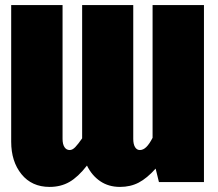

<svg xmlns="http://www.w3.org/2000/svg" viewBox="-20 -716 857 755"><path d="M782 -696V0H605L592 -53Q558 -15 525.5 2Q493 19 452 19Q407 19 374 -3.5Q341 -26 322 -65Q287 -20 253 -0.5Q219 19 175 19Q105 19 64.5 -31Q24 -81 24 -159V-696H226V-170Q226 -149 233.5 -137.5Q241 -126 254 -126Q265 -126 276 -137.5Q287 -149 303 -172V-696H504V-170Q504 -149 511 -137.5Q518 -126 530 -126Q543 -126 555 -137.5Q567 -149 580 -174V-696Z"/></svg>

Font: Fira Sans Condensed Black
Style: Regular
Weight: 900
Width: 3
Designer: Carrois Corporate & Edenspiekermann AG
Foundry: Carrois Corporate GbR & Edenspiekermann AG
Version: Version 4.203